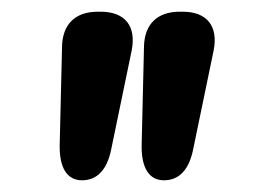

<svg xmlns="http://www.w3.org/2000/svg" viewBox="-20 -856 469 328"><path d="M86 -777 82 -609C81 -569 95 -548 120 -548C146 -548 163 -566 170 -601L205 -770C213 -811 194 -836 152 -836H147C109 -836 87 -815 86 -777ZM260 -548C286 -548 303 -566 310 -601L345 -770C353 -811 334 -836 292 -836H287C249 -836 227 -815 226 -777L222 -609C221 -569 235 -548 260 -548Z"/></svg>

Font: 寒蝉团圆体 Round
Style: Regular
Weight: 500
Designer: 寒蝉字型
Version: Version 2.700;Glyphs 3.1.1 (3135)